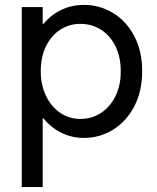

<svg xmlns="http://www.w3.org/2000/svg" viewBox="-20 -546 630 771"><path d="M67.4 -517.6H151.4V-450.2H154.8Q185.1 -486.8 226.8 -506.6Q268.6 -526.4 317.4 -526.4Q380.9 -526.4 434.6 -493.4Q488.3 -460.4 519.8 -399.9Q551.3 -339.4 550.8 -259.8Q551.3 -180.7 519.5 -119.6Q487.8 -58.6 434.3 -25.4Q380.9 7.8 317.4 7.8Q268.6 7.8 226.8 -12.7Q185.1 -33.2 154.8 -70.3H151.4V205.1H67.4ZM464.8 -259.8Q465.3 -314.9 444.6 -358.4Q423.8 -401.9 386.7 -426Q349.6 -450.2 302.7 -450.2Q258.8 -450.2 222.4 -427Q186 -403.8 164.8 -360.6Q143.6 -317.4 143.6 -259.8Q143.6 -205.6 164.3 -161.9Q185.1 -118.2 221.2 -93.3Q257.3 -68.4 302.7 -68.4Q349.6 -68.4 386.7 -93.3Q423.8 -118.2 444.6 -161.9Q465.3 -205.6 464.8 -259.8Z"/></svg>

Font: Reddit Sans A
Style: Regular
Weight: 400
Designer: Stephen Hutchings
Foundry: Reddit
Version: Version 1.013